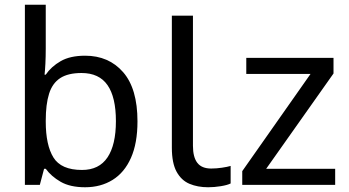

<svg xmlns="http://www.w3.org/2000/svg" viewBox="-20 -780 1473 810"><path d="M173 -575Q173 -541 171.5 -511.5Q170 -482 168 -465H173Q196 -499 236 -522Q276 -545 339 -545Q439 -545 499.5 -475.5Q560 -406 560 -268Q560 -176 532.5 -114Q505 -52 455 -21Q405 10 339 10Q276 10 236 -13Q196 -36 173 -68H166L148 0H85V-760H173ZM324 -472Q267 -472 234 -450.5Q201 -429 187 -384.5Q173 -340 173 -271V-267Q173 -168 205.5 -115.5Q238 -63 326 -63Q398 -63 433.5 -116Q469 -169 469 -269Q469 -370 433.5 -421Q398 -472 324 -472Z M858 10Q814 10 779.5 -4.5Q745 -19 725 -55.5Q705 -92 705 -157V-714H794V-165Q794 -117 812.5 -93Q831 -69 871 -69Q893 -69 916.5 -72.5Q940 -76 953 -80V-6Q939 1 911.5 5.5Q884 10 858 10Z M1394 0H1002V-58L1290 -468H1019V-536H1387V-470L1103 -68H1394Z"/></svg>

Font: uguzrati05
Style: Book
Weight: 400
Designer: Jelle Bosma - Monotype Design Team, Universal Thirst
Foundry: Monotype Imaging Inc.
Version: Version 2.106